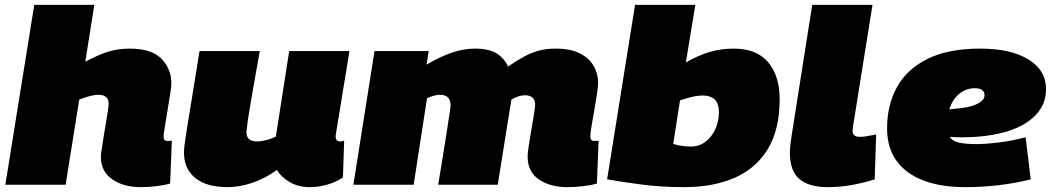

<svg xmlns="http://www.w3.org/2000/svg" viewBox="-20 -760 4333 790"><path d="M653 -197Q653 -180 669 -180Q678 -180 687 -181L680 -5Q657 2 623.5 6Q590 10 559 10Q488 10 441.5 -22.5Q395 -55 395 -115Q395 -124 398.5 -146.5Q402 -169 406.5 -198Q411 -227 416 -255Q421 -283 424 -304.5Q427 -326 427 -333Q427 -370 385 -370Q370 -370 348.5 -364.5Q327 -359 306 -350L250 0H2L121 -740H368L331 -506Q387 -536 427 -548Q467 -560 514 -560Q604 -560 644.5 -518Q685 -476 685 -418Q685 -404 680 -372Q675 -340 669 -303.5Q663 -267 658 -237Q653 -207 653 -197Z M917 10Q829 10 783 -28Q737 -66 737 -132Q737 -143 738.5 -157Q740 -171 744 -197Q748 -223 755 -267Q762 -311 773.5 -380Q785 -449 801 -550H1049Q1034 -468 1024.5 -413Q1015 -358 1009 -322.5Q1003 -287 999.5 -263Q996 -239 994 -218Q994 -196 1005.5 -187Q1017 -178 1037 -178Q1055 -178 1077.5 -184Q1100 -190 1115 -198L1170 -550H1418Q1401 -448 1390.5 -383Q1380 -318 1374 -281Q1368 -244 1365 -227Q1362 -210 1361.5 -205Q1361 -200 1361 -199Q1361 -188 1366 -183Q1371 -178 1378 -178Q1380 -178 1384.5 -178.5Q1389 -179 1396 -181L1391 -30Q1363 -11 1327 -0.5Q1291 10 1255 10Q1207 10 1171.5 -11Q1136 -32 1120 -61Q1072 -26 1018.5 -8Q965 10 917 10Z M2314 10Q2244 10 2197.5 -21.5Q2151 -53 2151 -116Q2151 -129 2155.5 -160Q2160 -191 2166.5 -227Q2173 -263 2177.5 -292Q2182 -321 2182 -330Q2182 -347 2172 -357.5Q2162 -368 2140 -368Q2128 -368 2114.5 -364Q2101 -360 2084 -350Q2084 -347 2082 -334.5Q2080 -322 2079 -318Q2066 -239 2053.5 -159Q2041 -79 2028 0H1783Q1791 -49 1800 -103.5Q1809 -158 1816.5 -206.5Q1824 -255 1829 -288Q1834 -321 1834 -327Q1834 -370 1790 -370Q1769 -370 1737 -356L1682 0H1434L1521 -550H1744L1735 -494Q1795 -529 1842.5 -544.5Q1890 -560 1933 -560Q1994 -560 2025.5 -539Q2057 -518 2070 -486Q2108 -512 2138 -528Q2168 -544 2198 -552Q2228 -560 2267 -560Q2327 -560 2365.5 -540.5Q2404 -521 2422.5 -489Q2441 -457 2441 -420Q2441 -406 2436.5 -375Q2432 -344 2425.5 -308Q2419 -272 2414 -241.5Q2409 -211 2409 -199Q2409 -180 2425 -180Q2434 -180 2443 -181L2436 -5Q2414 2 2379.5 6Q2345 10 2314 10Z M2841 -740 2802 -503Q2854 -533 2901 -546.5Q2948 -560 2998 -560Q3094 -560 3141 -503.5Q3188 -447 3188 -352Q3188 -228 3140 -148Q3092 -68 3004 -29Q2916 10 2794 10Q2700 10 2617.5 -1Q2535 -12 2478 -22L2593 -740ZM2873 -367Q2849 -367 2823.5 -360.5Q2798 -354 2778 -347L2750 -168Q2784 -157 2822 -157Q2857 -157 2883 -177Q2909 -197 2923.5 -229Q2938 -261 2938 -297Q2938 -335 2920.5 -351Q2903 -367 2873 -367Z M3322 -740H3570L3490 -241Q3489 -234 3488.5 -229.5Q3488 -225 3488 -221Q3488 -197 3518 -197Q3532 -197 3547 -199.5Q3562 -202 3585 -207L3579 -22Q3535 -8 3486 1Q3437 10 3386 10Q3308 10 3269 -23.5Q3230 -57 3230 -132Q3230 -149 3232.5 -167.5Q3235 -186 3238 -207Z M4221 -22Q4157 -6 4089 2Q4021 10 3951 10Q3799 10 3714.5 -52.5Q3630 -115 3630 -232Q3630 -329 3671.5 -403Q3713 -477 3798 -518.5Q3883 -560 4013 -560Q4139 -560 4211.5 -515.5Q4284 -471 4284 -393Q4284 -311 4209 -259Q4134 -207 3996 -197Q3964 -195 3937 -195Q3910 -195 3888 -197Q3899 -179 3926 -173Q3953 -167 4004 -167Q4030 -167 4083.5 -173Q4137 -179 4200 -195ZM3990 -397Q3955 -397 3927 -374Q3899 -351 3886 -310Q3893 -311 3899.5 -311.5Q3906 -312 3913 -313Q3969 -317 4000 -332Q4031 -347 4031 -368Q4031 -397 3990 -397Z"/></svg>

Font: Georama Extended Black
Style: Italic
Weight: 900
Width: 7
Italic angle: -9°
Designer: Jean-Baptiste Levee
Foundry: Production Type
Version: Version 1.000